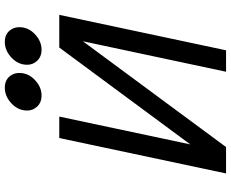

<svg xmlns="http://www.w3.org/2000/svg" viewBox="-99 -837 936 778"><g transform="rotate(-90 369.0 -448.0)"><path d="M554.2 0H467.3L590.8 -580.1L162.1 0H55.2L198.7 -675.8H285.6L172.9 -145L565.4 -675.8H697.8ZM371.1 -747.6Q339.8 -747.6 322.8 -769.5Q310.1 -784.7 310.1 -806.2Q310.1 -846.2 345.2 -875Q371.6 -896.5 402.8 -896.5Q433.6 -896.5 450.2 -875Q462.4 -858.9 462.4 -837.9Q462.4 -797.9 428.2 -769.5Q401.9 -747.6 371.1 -747.6ZM556.6 -747.6Q525.4 -747.6 508.3 -769.5Q495.6 -784.7 495.6 -806.2Q495.6 -846.2 530.8 -875Q557.1 -896.5 588.4 -896.5Q619.1 -896.5 635.7 -875Q647.9 -858.9 647.9 -837.9Q647.9 -797.9 613.8 -769.5Q587.4 -747.6 556.6 -747.6Z"/></g></svg>

Font: Cadman
Style: Italic
Weight: 400
Italic angle: -12°
Designer: Paul James MIller
Foundry: High-Logic / Made with FontCreator
Version: Version 2.114;March 28, 2021;FontCreator 13.0.0.2683 64-bit